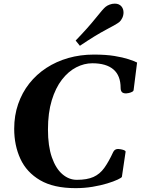

<svg xmlns="http://www.w3.org/2000/svg" viewBox="-20 -1002 760 1036"><path d="M387.7 13.2Q269.5 13.2 196.5 -29.5Q123.5 -72.3 90.1 -144.8Q56.6 -217.3 56.6 -307.1Q56.6 -378.9 77.9 -440.4Q99.1 -502 137.9 -551.3Q176.8 -600.6 230.2 -635.5Q283.7 -670.4 348.6 -689Q413.6 -707.5 486.3 -707.5Q551.3 -707.5 597.4 -700Q643.6 -692.4 673.8 -682.4Q704.1 -672.4 719.7 -664.6L701.2 -518.1Q701.2 -510.7 692.6 -506.3Q684.1 -502 674.6 -500Q665 -498 660.6 -498Q643.6 -498 637.2 -505.9Q630.9 -513.7 630.9 -527.3Q630.9 -594.2 592 -627.4Q553.2 -660.6 478 -660.6Q434.1 -660.6 391.4 -638.7Q348.6 -616.7 314.2 -572.3Q279.8 -527.8 259.3 -460.7Q238.8 -393.6 238.8 -303.2Q238.8 -213.4 260 -152.8Q281.2 -92.3 316.7 -62Q352.1 -31.7 394.5 -31.7Q449.7 -31.7 484.1 -47.1Q518.6 -62.5 542.5 -95.7Q566.4 -128.9 590.8 -181.6Q598.6 -198.2 617.7 -198.2Q622.1 -198.2 631.6 -196.5Q641.1 -194.8 649.4 -191.7Q657.7 -188.5 657.7 -183.1L637.7 -47.9Q636.2 -43 615 -33Q593.8 -22.9 558.6 -12.2Q523.4 -1.5 479.5 5.9Q435.5 13.2 387.7 13.2ZM411.1 -754.9 388.2 -783.2Q455.1 -852.5 495.6 -903.3Q536.1 -954.1 549.3 -964.8Q558.1 -972.2 571.8 -977.3Q585.4 -982.4 599.1 -982.4Q623.5 -982.4 636.2 -966.3Q646.5 -953.1 646.5 -934.6Q646.5 -919.4 639.9 -905.3Q633.3 -891.1 623.5 -882.8Q610.4 -872.1 552.2 -841.6Q494.1 -811 411.1 -754.9Z"/></svg>

Font: Gelasio
Style: Bold Italic
Weight: 700
Italic angle: -8.5°
Designer: Eben Sorkin
Foundry: Eben Sorkin
Version: Version 1.008